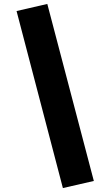

<svg xmlns="http://www.w3.org/2000/svg" viewBox="-20 -839 560 974"><path d="M220 -819 456 79 299 115 64 -783Z"/></svg>

Font: FiraGO ExtraBold
Style: Regular
Weight: 800
Designer: bBox Type
Foundry: bBox Type GmbH
Version: Version 1.001;PS 001.001;hotconv 1.0.88;makeotf.lib2.5.64775